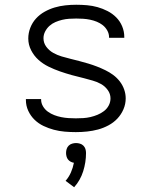

<svg xmlns="http://www.w3.org/2000/svg" viewBox="-20 -548 640 808"><path d="M299 8Q276 8 252.5 6Q229 4 206.5 -2Q184 -8 163 -18Q142 -28 125.5 -44Q109 -60 99 -81.5Q89 -103 89 -127V-131H153V-129Q153 -114 161 -100.5Q169 -87 181.5 -78Q194 -69 208.5 -63.5Q223 -58 238 -55Q253 -52 268.5 -51Q284 -50 299 -50Q315 -50 330.5 -51Q346 -52 361 -55.5Q376 -59 390.5 -65Q405 -71 417.5 -80.5Q430 -90 437.5 -104Q445 -118 445 -134Q445 -153 433.5 -169Q422 -185 405 -194.5Q388 -204 369.5 -209Q351 -214 333 -219Q307 -225 282 -232Q257 -239 232.5 -247.5Q208 -256 184.5 -267.5Q161 -279 142 -296Q123 -313 111 -336.5Q99 -360 99 -386Q99 -409 107.5 -431Q116 -453 131.5 -470Q147 -487 167.5 -498.5Q188 -510 210 -516.5Q232 -523 255 -525.5Q278 -528 301 -528Q324 -528 346.5 -526Q369 -524 390.5 -518Q412 -512 432.5 -501.5Q453 -491 469 -475Q485 -459 494 -437.5Q503 -416 503 -393V-389H439V-391Q439 -406 431.5 -419.5Q424 -433 412.5 -442Q401 -451 387.5 -456.5Q374 -462 359.5 -465Q345 -468 330.5 -469Q316 -470 301 -470Q286 -470 271 -469Q256 -468 241.5 -464.5Q227 -461 213 -455Q199 -449 188 -439Q177 -429 170 -415.5Q163 -402 163 -387Q163 -367 175 -351Q187 -335 204 -325.5Q221 -316 239.5 -310.5Q258 -305 276.5 -300.5Q295 -296 314 -291Q333 -286 351.5 -280.5Q370 -275 388 -268Q406 -261 423.5 -252.5Q441 -244 456.5 -232.5Q472 -221 484 -205.5Q496 -190 502.5 -171.5Q509 -153 509 -134Q509 -110 499.5 -88Q490 -66 474 -49Q458 -32 436.5 -20.5Q415 -9 392.5 -3Q370 3 346.5 5.5Q323 8 299 8ZM292 240 256 213Q270 197 278.5 177.5Q287 158 291 137Q284 136 277.5 132.5Q271 129 266.5 123.5Q262 118 260 110.5Q258 103 258 96Q258 87 260.5 79Q263 71 269 65Q275 59 283.5 56.5Q292 54 300 54Q308 54 316.5 56.5Q325 59 331 65Q337 71 339.5 79Q342 87 342 96Q342 135 330 173Q318 211 292 240Z"/></svg>

Font: Iosevka Light Extended
Style: Regular
Weight: 300
Width: 7
Monospace: yes
Designer: Belleve Invis
Foundry: Belleve Invis
Version: Version 32.5.0; ttfautohint (v1.8.4)